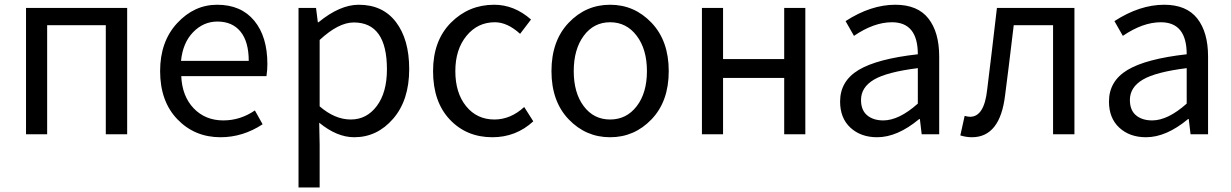

<svg xmlns="http://www.w3.org/2000/svg" viewBox="-20 -577 5291 825"><path d="M91.8 0V-543H526.4V0H434.6V-468.8H182.6V0Z M927.7 12.7Q816.4 12.7 742.2 -64.5Q668 -141.6 668 -271.5Q668 -398.4 741.2 -477.5Q814.5 -556.6 913.1 -556.6Q1015.6 -556.6 1072.3 -488.3Q1128.9 -419.9 1128.9 -301.8Q1128.9 -275.4 1125 -250H758.8Q762.7 -163.1 812.5 -111.3Q862.3 -59.6 939.5 -59.6Q1012.7 -59.6 1075.2 -102.5L1108.4 -43Q1023.4 12.7 927.7 12.7ZM757.8 -315.4H1048.8Q1048.8 -397.5 1013.7 -440.9Q978.5 -484.4 914.1 -484.4Q854.5 -484.4 810.1 -439Q765.6 -393.6 757.8 -315.4Z M1262.7 228.5V-543H1337.9L1345.7 -481.4H1348.6Q1440.4 -556.6 1521.5 -556.6Q1625 -556.6 1681.6 -481.9Q1738.3 -407.2 1738.3 -280.3Q1738.3 -146.5 1669.4 -66.9Q1600.6 12.7 1502 12.7Q1427.7 12.7 1351.6 -49.8L1353.5 44.9V228.5ZM1642.6 -279.3Q1642.6 -480.5 1500 -480.5Q1434.6 -480.5 1353.5 -405.3V-120.1Q1418.9 -63.5 1487.3 -63.5Q1555.7 -63.5 1599.1 -121.6Q1642.6 -179.7 1642.6 -279.3Z M2095.7 12.7Q1984.4 12.7 1912.6 -63.5Q1840.8 -139.6 1840.8 -271.5Q1840.8 -402.3 1917.5 -479.5Q1994.1 -556.6 2103.5 -556.6Q2189.5 -556.6 2261.7 -493.2L2214.8 -431.6Q2160.2 -481.4 2106.4 -481.4Q2032.2 -481.4 1984.4 -422.9Q1936.5 -364.3 1936.5 -271.5Q1936.5 -177.7 1982.9 -120.6Q2029.3 -63.5 2104.5 -63.5Q2173.8 -63.5 2232.4 -117.2L2271.5 -55.7Q2197.3 12.7 2095.7 12.7Z M2779.8 -64.5Q2706.1 12.7 2601.6 12.7Q2497.1 12.7 2423.3 -64.5Q2349.6 -141.6 2349.6 -271.5Q2349.6 -401.4 2423.3 -479Q2497.1 -556.6 2601.6 -556.6Q2706.1 -556.6 2779.8 -479Q2853.5 -401.4 2853.5 -271.5Q2853.5 -141.6 2779.8 -64.5ZM2488.3 -120.6Q2531.2 -63.5 2601.6 -63.5Q2671.9 -63.5 2715.8 -120.6Q2759.8 -177.7 2759.8 -271.5Q2759.8 -365.2 2715.8 -423.3Q2671.9 -481.4 2601.6 -481.4Q2531.2 -481.4 2488.3 -423.3Q2445.3 -365.2 2445.3 -271.5Q2445.3 -177.7 2488.3 -120.6Z M2996.1 0V-543H3086.9V-323.2H3349.6V-543H3440.4V0H3349.6V-242.2H3086.9V0Z M3749 12.7Q3678.7 12.7 3634.3 -28.3Q3589.8 -69.3 3589.8 -140.6Q3589.8 -228.5 3669.4 -276.4Q3749 -324.2 3923.8 -343.8Q3923.8 -481.4 3812.5 -481.4Q3735.4 -481.4 3649.4 -422.9L3613.3 -486.3Q3721.7 -556.6 3827.1 -556.6Q3922.9 -556.6 3969.2 -497.6Q4015.6 -438.5 4015.6 -334V0H3940.4L3932.6 -65.4H3929.7Q3835.9 12.7 3749 12.7ZM3775.4 -59.6Q3842.8 -59.6 3923.8 -131.8V-284.2Q3791 -267.6 3735.4 -234.9Q3679.7 -202.1 3679.7 -147.5Q3679.7 -103.5 3706.1 -81.5Q3732.4 -59.6 3775.4 -59.6Z M4156.2 12.7Q4131.8 12.7 4106.4 4.9L4125 -79.1Q4138.7 -75.2 4148.4 -75.2Q4209 -75.2 4221.7 -191.4Q4239.3 -333 4263.7 -543H4596.7V0H4504.9V-468.8H4335.9Q4310.5 -255.9 4298.8 -168Q4277.3 12.7 4156.2 12.7Z M4904.3 12.7Q4834 12.7 4789.6 -28.3Q4745.1 -69.3 4745.1 -140.6Q4745.1 -228.5 4824.7 -276.4Q4904.3 -324.2 5079.1 -343.8Q5079.1 -481.4 4967.8 -481.4Q4890.6 -481.4 4804.7 -422.9L4768.6 -486.3Q4877 -556.6 4982.4 -556.6Q5078.1 -556.6 5124.5 -497.6Q5170.9 -438.5 5170.9 -334V0H5095.7L5087.9 -65.4H5085Q4991.2 12.7 4904.3 12.7ZM4930.7 -59.6Q4998 -59.6 5079.1 -131.8V-284.2Q4946.3 -267.6 4890.6 -234.9Q4835 -202.1 4835 -147.5Q4835 -103.5 4861.3 -81.5Q4887.7 -59.6 4930.7 -59.6Z"/></svg>

Font: Nasu
Style: Regular
Weight: 400
Designer: Ryoko NISHIZUKA (kana &amp; ideographs); Paul D. Hunt (Latin, Greek &amp; Cyrillic); Wenlong ZHANG (bopomofo); Sandoll C
Version: Version 2014.1215